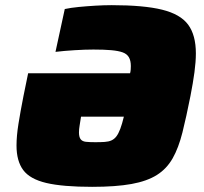

<svg xmlns="http://www.w3.org/2000/svg" viewBox="-20 -716 791 744"><path d="M337 8Q223 8 159.5 -7Q96 -22 70 -57Q44 -92 44 -152Q44 -189 51.5 -236Q59 -283 71 -344L89 -432H484Q486 -439 486.5 -446.5Q487 -454 487 -460Q487 -481 479.5 -494Q472 -507 455.5 -513Q439 -519 411.5 -521.5Q384 -524 342 -524Q310 -524 269 -521.5Q228 -519 195 -515L231 -681Q254 -686 285 -689Q316 -692 349.5 -694Q383 -696 413 -696Q537 -696 608 -678.5Q679 -661 709 -620.5Q739 -580 739 -509Q739 -477 733.5 -436Q728 -395 718 -344Q702 -263 687 -203Q672 -143 649 -102.5Q626 -62 588 -38Q550 -14 489.5 -3Q429 8 337 8ZM349 -165Q370 -165 385.5 -166Q401 -167 412 -172Q423 -177 431 -187.5Q439 -198 446 -216.5Q453 -235 460 -264H294Q291 -244 288.5 -229.5Q286 -215 286 -203Q286 -185 292.5 -176.5Q299 -168 313 -166.5Q327 -165 349 -165Z"/></svg>

Font: Saira SemiExpanded Black
Style: Italic
Weight: 900
Width: 6
Italic angle: -12°
Designer: Hector Gatti with collaboration of the Omnibus-Type team
Foundry: Omnibus-Type
Version: Version 1.101